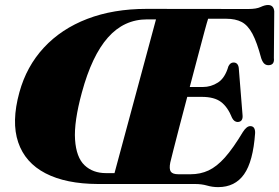

<svg xmlns="http://www.w3.org/2000/svg" viewBox="-20 -736 1117 768"><path d="M760 0H371.5Q243.5 -0.5 162 -42.8Q80.5 -85 52.8 -166.8Q25 -248.5 57.5 -366.5Q86 -470.5 155.5 -545.5Q225 -620.5 329.2 -660.5Q433.5 -700.5 566 -700.5L973.5 -700Q1005.5 -700 1022.5 -708Q1039.5 -716 1052 -716Q1074.5 -716 1077 -691L1075.5 -504Q1078.5 -478 1058 -475.5Q1047 -474 1039 -479.8Q1031 -485.5 1025 -502.5Q1008 -566.5 989.8 -600.8Q971.5 -635 946.8 -648Q922 -661 885 -661H812.5Q809 -651 798 -610.5Q787 -570 771.5 -511Q756 -452 739 -388H791.5Q824 -388 852 -406Q880 -424 893.5 -470.5Q901 -486 914 -486Q932 -486 935 -464.5L950 -278Q953.5 -249 931 -248Q917 -248 908.5 -264Q891 -308 864 -328.2Q837 -348.5 787.5 -348.5H729Q712.5 -286.5 697.8 -230Q683 -173.5 673.2 -134.5Q663.5 -95.5 661 -85.5Q656 -60 663.2 -49.5Q670.5 -39 693.5 -39H742.5Q781.5 -39 814.2 -54.2Q847 -69.5 879.8 -106.2Q912.5 -143 951.5 -208Q966.5 -231.5 981 -231.5Q1001 -231.5 1000.5 -204Q992.5 -90 956.2 -38.8Q920 12.5 852.5 12.5Q829.5 12.5 808 6.2Q786.5 0 760 0ZM307.5 -366Q275.5 -248.5 280.2 -177.5Q285 -106.5 318.2 -75Q351.5 -43.5 404.5 -43.5H438L604 -658.5H568.5Q476 -658.5 411.8 -586Q347.5 -513.5 307.5 -366Z"/></svg>

Font: Fraunces 72pt Black
Style: Italic
Weight: 900
Italic angle: -16°
Version: Version 1.000;[b76b70a41]